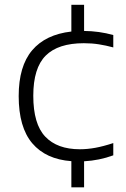

<svg xmlns="http://www.w3.org/2000/svg" viewBox="-20 -682 539 822"><path d="M285.5 120V8Q176.5 0 118.2 -68.5Q60 -137 60 -270.5Q60 -398.5 117.5 -466.5Q175 -534.5 285.5 -547V-661.5H340V-549.5Q404 -549 465 -532V-479Q433.5 -487.5 403.5 -492.2Q373.5 -497 339 -497Q229 -497 175.8 -444Q122.5 -391 122.5 -272Q122.5 -151 173.8 -97Q225 -43 322 -43Q353.5 -43 388 -49.2Q422.5 -55.5 465 -69.5V-17Q405 5 340 8.5V120Z"/></svg>

Font: Encode Sans Expanded Light
Style: Regular
Weight: 300
Width: 7
Designer: Multiple Designers
Foundry: Impallari Type
Version: Version 3.000; ttfautohint (v1.8.3) -l 8 -r 50 -G 200 -x 14 